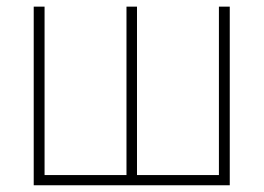

<svg xmlns="http://www.w3.org/2000/svg" viewBox="-20 -550 784 570"><path d="M112.3 -530.3V-30.3H355.5V-530.3H386.7V-30.3H629.9V-530.3H662.1V0H80.1V-530.3Z"/></svg>

Font: Pretendard GOV Thin
Style: Regular
Weight: 100
Designer: Base glyphs from Inter by Rasmus Andersson; Hangeul glyphs from Noto Sans CJK(Source Han Sans) by Jang Soo-young and Kan
Foundry: Kil Hyung-jin
Version: Version 1.309